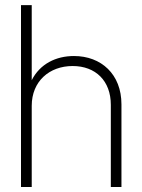

<svg xmlns="http://www.w3.org/2000/svg" viewBox="-20 -748 570 768"><path d="M106.9 -324.7C106.9 -422.9 177.7 -483.9 270.5 -483.9C362.3 -483.9 423.3 -424.8 423.3 -328.6V0H465.8V-330.6C465.8 -451.2 384.8 -523.9 275.9 -523.9C204.1 -523.9 140.1 -492.7 106.9 -427.2V-727.5H64V0H106.9Z"/></svg>

Font: Raveo Display Display ExLight
Style: Regular
Weight: 200
Designer: Jakub Foglar, Rasmus Andersson (Inter)
Foundry: Jakubfoglar.com
Version: Version 1.100;Glyphs 3.2.3 (3260)